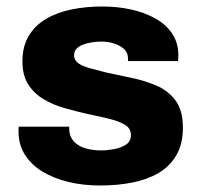

<svg xmlns="http://www.w3.org/2000/svg" viewBox="-20 -559 619 591"><path d="M288 12Q236 12 190.5 1Q145 -10 110.5 -31Q76 -52 56.5 -83Q37 -114 37 -155Q37 -159 37 -162.5Q37 -166 38 -169H193Q193 -167 193 -164.5Q193 -162 193 -160Q194 -138 207.5 -123.5Q221 -109 243 -102.5Q265 -96 291 -96Q310 -96 331.5 -100Q353 -104 368 -114Q383 -124 383 -143Q383 -164 364.5 -175Q346 -186 315.5 -193.5Q285 -201 250 -208Q215 -216 179.5 -226Q144 -236 114.5 -253.5Q85 -271 67 -299Q49 -327 49 -370Q49 -416 68.5 -448.5Q88 -481 122 -501Q156 -521 200.5 -530Q245 -539 295 -539Q341 -539 382.5 -530Q424 -521 457.5 -502.5Q491 -484 510 -455.5Q529 -427 529 -389Q529 -384 528.5 -378.5Q528 -373 528 -371H374V-379Q374 -396 363 -407Q352 -418 333 -424.5Q314 -431 291 -431Q276 -431 261.5 -428.5Q247 -426 235 -421.5Q223 -417 215.5 -409Q208 -401 208 -389Q208 -374 221 -364.5Q234 -355 256.5 -349Q279 -343 306 -336Q343 -328 384 -319.5Q425 -311 461.5 -295.5Q498 -280 520.5 -249.5Q543 -219 543 -166Q543 -116 523 -81.5Q503 -47 468 -26.5Q433 -6 387 3Q341 12 288 12Z"/></svg>

Font: Archivo SemiBold ExtraBold
Style: Regular
Weight: 800
Version: Version 2.001